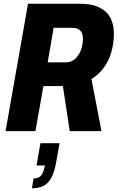

<svg xmlns="http://www.w3.org/2000/svg" viewBox="-20 -707 634 1035"><path d="M10 0 131 -687H408Q475 -687 516 -666.5Q557 -646 575.5 -610Q594 -574 594 -527Q594 -476 581 -429Q568 -382 541 -344Q514 -306 473 -281L527 0H356L319 -243H214L171 0ZM237 -371H336Q363 -371 383.5 -388.5Q404 -406 415.5 -435Q427 -464 427 -500Q427 -527 413 -542Q399 -557 369 -557H269ZM152 308 161 255Q188 255 201.5 239Q215 223 222 185H177L198 65H301L283 166Q274 219 257.5 250Q241 281 215.5 294.5Q190 308 152 308Z"/></svg>

Font: Archivo Condensed ExtraBold
Style: Italic
Weight: 800
Width: 3
Italic angle: -10°
Designer: Hector Gatti
Foundry: Omnibus-Type
Version: Version 2.001